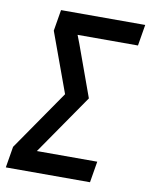

<svg xmlns="http://www.w3.org/2000/svg" viewBox="-83 -797 672 858"><g transform="rotate(10 253.0 -367.5)"><path d="M3 0 19 -96 207 -368 108 -639 124 -735H506L490 -639H216L231 -600L315 -368L127 -96H401L385 0Z"/></g></svg>

Font: Iosevka Term Curly
Style: Bold Italic
Weight: 700
Italic angle: -9°
Designer: Belleve Invis
Foundry: Belleve Invis
Version: Version 32.3.0